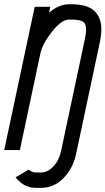

<svg xmlns="http://www.w3.org/2000/svg" viewBox="-23 -716 503 916"><path d="M114.7 92.8Q118.2 97.7 127.4 102.3Q136.7 106.9 147 106.9H172.4Q203.6 106.9 231 78.9Q258.3 50.8 268.1 5.9L381.3 -526.9Q387.7 -555.7 387.7 -575.7Q387.7 -604 371.6 -613.3Q355.5 -622.6 314.9 -622.6H306.2Q270.5 -622.6 225.1 -564.9Q179.7 -507.3 169.4 -460L71.8 0H-2.9L142.6 -683.6H216.8L210.9 -655.8Q259.3 -695.8 306.2 -695.8H314.9Q393.1 -695.8 426.8 -664.3Q460.4 -632.8 460.4 -576.2Q460.4 -547.9 452.6 -511.2L339.4 21.5Q325.7 85.4 280.8 132.8Q235.8 180.2 172.4 180.2H147Q127 180.2 108.9 173.6Q90.8 167 78.4 156.7Q65.9 146.5 60.3 140.6Q54.7 134.8 51.3 129.9Z"/></svg>

Font: Anka/Coder Narrow
Style: Italic
Weight: 400
Width: 3
Italic angle: -12°
Monospace: yes
Version: Version 001.100